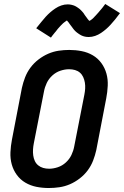

<svg xmlns="http://www.w3.org/2000/svg" viewBox="-20 -933 623 965"><path d="M225 12Q193 12 163 6Q133 0 107.5 -15Q82 -30 64.5 -54Q47 -78 39 -107Q31 -136 32.5 -168Q34 -200 40 -231L90 -491Q96 -518 106 -544Q116 -570 133 -593Q150 -616 173.5 -634Q197 -652 222.5 -663Q248 -674 274.5 -678Q301 -682 328 -682Q360 -682 390.5 -676Q421 -670 446.5 -655Q472 -640 489.5 -616Q507 -592 515 -563Q523 -534 521.5 -502Q520 -470 514 -439L464 -179Q458 -152 448 -126Q438 -100 421 -77Q404 -54 380.5 -36Q357 -18 331.5 -7Q306 4 279 8Q252 12 225 12ZM227 -85Q248 -85 270.5 -92.5Q293 -100 311 -116.5Q329 -133 339 -154Q349 -175 353 -197L404 -457Q407 -472 408 -487.5Q409 -503 406.5 -518Q404 -533 398 -546Q392 -559 381.5 -568Q371 -577 357 -581Q343 -585 327 -585Q306 -585 283.5 -577.5Q261 -570 243 -553.5Q225 -537 215 -516Q205 -495 201 -473L150 -213Q147 -198 146 -182.5Q145 -167 147 -152Q149 -137 155 -124Q161 -111 172 -102Q183 -93 197 -89Q211 -85 227 -85ZM236 -744 162 -791Q176 -808 187.5 -822.5Q199 -837 210 -849Q221 -861 232.5 -871Q244 -881 258 -890.5Q272 -900 288 -905.5Q304 -911 320 -911Q325 -911 329.5 -910.5Q334 -910 338.5 -909Q343 -908 348 -906.5Q353 -905 357 -903Q361 -901 365 -898.5Q369 -896 372.5 -893.5Q376 -891 380 -888Q384 -885 387 -881.5Q390 -878 393.5 -874.5Q397 -871 399.5 -867.5Q402 -864 404 -860.5Q406 -857 408.5 -854Q411 -851 414.5 -846Q418 -841 421 -837Q424 -833 427 -830Q430 -827 430 -825H425Q425 -826 429 -828Q433 -830 436.5 -832Q440 -834 443.5 -837.5Q447 -841 449 -842.5Q451 -844 452.5 -846Q454 -848 456 -850Q458 -852 460.5 -854.5Q463 -857 465 -859.5Q467 -862 469.5 -864.5Q472 -867 474.5 -870Q477 -873 479.5 -876Q482 -879 485 -882.5Q488 -886 491 -889.5Q494 -893 497 -897Q500 -901 503 -905Q506 -909 509 -913L583 -867Q570 -849 558 -834.5Q546 -820 535.5 -808.5Q525 -797 513.5 -787Q502 -777 488 -767.5Q474 -758 458 -752.5Q442 -747 426 -747Q421 -747 416 -747.5Q411 -748 406.5 -749Q402 -750 397.5 -751.5Q393 -753 389 -755Q385 -757 381 -759.5Q377 -762 373.5 -764.5Q370 -767 366 -770Q362 -773 358.5 -776.5Q355 -780 352 -783.5Q349 -787 346.5 -790.5Q344 -794 341.5 -797.5Q339 -801 336.5 -804Q334 -807 330.5 -812Q327 -817 324.5 -820.5Q322 -824 318.5 -827.5Q315 -831 315 -832Q316 -833 316 -833H317Q318 -833 319.5 -833Q321 -833 320 -832L316 -830Q313 -828 309.5 -825.5Q306 -823 302 -820Q298 -817 296.5 -815.5Q295 -814 293 -812Q291 -810 289 -808Q287 -806 284.5 -803.5Q282 -801 280 -798.5Q278 -796 275.5 -793.5Q273 -791 270.5 -788Q268 -785 265.5 -781.5Q263 -778 260.5 -775Q258 -772 254.5 -768Q251 -764 248.5 -760.5Q246 -757 242.5 -753Q239 -749 236 -744Z"/></svg>

Font: Lode Term
Style: Bold Italic
Weight: 700
Italic angle: -11°
Monospace: yes
Designer: Belleve Invis
Foundry: Belleve Invis
Version: Version 29.2.0